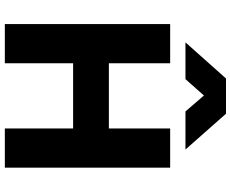

<svg xmlns="http://www.w3.org/2000/svg" viewBox="-102 -874 976 813"><g transform="rotate(90 386.5 -468.0)"><path d="M82.4 0V-700H248.4V-440.5H524.4V-700H690.4V0H524.4V-289H248.4V0ZM159.9 -764.8 312.9 -936.5H462.1L613.6 -764.8H452.4L384.9 -843L315.6 -764.8Z"/></g></svg>

Font: Geologica-Sharp
Style: Regular
Weight: 100
Designer: Sindre Bremnes, Frode Helland
Foundry: Monokrom Skriftforlag AS
Version: Version 1.010;gftools[0.9.28]